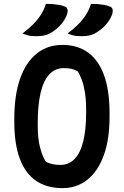

<svg xmlns="http://www.w3.org/2000/svg" viewBox="-20 -952 640 992"><path d="M302 -720Q382 -720 436 -680Q490 -640 518 -562Q546 -484 546 -368V-348Q546 -231 516 -149Q486 -67 431.5 -23.5Q377 20 303 20Q221 20 165.5 -18.5Q110 -57 82 -133Q54 -209 54 -320V-340Q54 -461 84 -546Q114 -631 170 -675.5Q226 -720 302 -720ZM175 -303Q175 -233 188 -186Q201 -139 218 -115Q237 -107 253.5 -103.5Q270 -100 292 -100Q336 -100 366 -131.5Q396 -163 410.5 -223.5Q425 -284 425 -370V-386Q425 -435 419 -473Q413 -511 403 -538.5Q393 -566 381 -584Q362 -594 346.5 -597Q331 -600 308 -600Q264 -600 234 -567Q204 -534 189.5 -471Q175 -408 175 -319ZM217 -932Q239 -932 255.5 -930.5Q272 -929 286.5 -926.5Q301 -924 313 -919Q326 -915 328.5 -904Q331 -893 327 -879Q321 -863 312 -848.5Q303 -834 292 -822Q281 -810 267 -799Q253 -788 237 -779Q221 -771 205.5 -768Q190 -765 168 -765Q156 -765 143.5 -766Q131 -767 120 -770.5Q109 -774 96 -779Q127 -802 150.5 -825.5Q174 -849 191 -875.5Q208 -902 217 -932ZM450 -932Q472 -932 488.5 -930.5Q505 -929 519.5 -926.5Q534 -924 546 -919Q559 -915 561.5 -904Q564 -893 560 -879Q554 -863 545 -848.5Q536 -834 525 -822Q514 -810 500 -799Q486 -788 470 -779Q454 -771 438.5 -768Q423 -765 401 -765Q389 -765 376.5 -766Q364 -767 353 -770.5Q342 -774 329 -779Q360 -802 383.5 -825.5Q407 -849 424 -875.5Q441 -902 450 -932Z"/></svg>

Font: Recursive Monospace Casual SemiBold
Style: Regular
Weight: 600
Version: Version 1.047